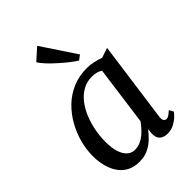

<svg xmlns="http://www.w3.org/2000/svg" viewBox="-249 -955 1069 1069"><g transform="rotate(-45 286.0 -420.0)"><path d="M454 -92.5Q450.5 -69.5 457.5 -60.8Q464.5 -52 473 -52Q482 -52 492.2 -58.5Q502.5 -65 517 -78.5L531 -53Q527 -46 512 -31Q497 -16 473.2 -3Q449.5 10 420 10Q391.5 10 374 -5Q356.5 -20 357.5 -54L361 -85.5Q343.5 -62.5 320.8 -40.5Q298 -18.5 268 -4.2Q238 10 199.5 10Q144.5 10 108.2 -17.2Q72 -44.5 54.2 -91.8Q36.5 -139 36.5 -197.5Q36.5 -247 50.2 -299Q64 -351 90.5 -398.8Q117 -446.5 156 -484.8Q195 -523 246.5 -545Q298 -567 361 -567Q384 -567 411.8 -561Q439.5 -555 460.5 -547L519 -566.5ZM409.5 -496.5Q396 -505.5 380 -509.5Q364 -513.5 346.5 -513.5Q306 -513.5 273.5 -495.2Q241 -477 216.5 -445.5Q192 -414 175.5 -373.8Q159 -333.5 150.8 -289.5Q142.5 -245.5 142.5 -203Q142.5 -154.5 153.2 -121.5Q164 -88.5 183.2 -71.8Q202.5 -55 228 -55Q251 -55 271 -63.8Q291 -72.5 307.8 -86.5Q324.5 -100.5 338 -116Q351.5 -131.5 362 -146ZM359 -627Q343 -636.5 317.8 -656Q292.5 -675.5 265.5 -699.8Q238.5 -724 216.2 -747.5Q194 -771 184 -789L252 -850L386.5 -647.5Z"/></g></svg>

Font: Merriweather 20pt
Style: Italic
Weight: 400
Italic angle: -7.8°
Version: Version 2.101